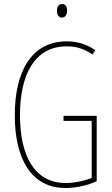

<svg xmlns="http://www.w3.org/2000/svg" viewBox="-20 -931 560 961"><path d="M291 -911C271 -911 265 -893 265 -877C265 -859 273 -843 290 -843C306 -843 316 -857 316 -878C316 -894 310 -911 291 -911ZM298 -351V-326H439V-40C402 -26 354 -15 309 -15C149 -15 80 -157 80 -354C80 -556 152 -699 314 -699C355 -699 398 -690 443 -658L457 -680C408 -713 362 -724 314 -724C138 -724 54 -574 54 -354C54 -143 132 10 308 10C355 10 415 -1 464 -24V-351Z"/></svg>

Font: Noto Sans Arabic ExtCond Thin
Style: Regular
Weight: 100
Width: 2
Designer: Monotype Design Team, Nadine Chahine, Nizar Qandah and Khaled Hosny
Foundry: Monotype Imaging Inc.
Version: Version 2.012